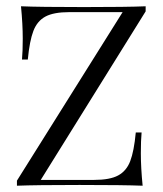

<svg xmlns="http://www.w3.org/2000/svg" viewBox="-20 -591 519 611"><path d="M443.5 -554.8 109.7 -18.5H279.8Q329.8 -18.5 356 -32.7Q382.3 -46.8 394.4 -78.2Q406.5 -109.7 412.1 -169.4H430.6Q428.2 -144.4 428.2 -103.2Q428.2 -57.3 433.9 0Q374.2 -2.4 233.1 -2.4Q95.2 -2.4 33.9 0V-16.1L370.2 -552.4H200.8Q150.8 -552.4 124.6 -538.3Q98.4 -524.2 86.3 -492.7Q74.2 -461.3 68.5 -401.6H50Q52.4 -427.4 52.4 -467.7Q52.4 -513.7 46.8 -571Q106.5 -568.5 247.6 -568.5Q384.7 -568.5 443.5 -571Z"/></svg>

Font: Playfair Display
Style: Regular
Weight: 400
Designer: Claus Eggers Sørensen
Foundry: Claus Eggers Sørensen
Version: Version 1.005; ttfautohint (v1.2) -l 10 -r 42 -G 200 -x 21 -